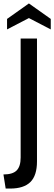

<svg xmlns="http://www.w3.org/2000/svg" viewBox="-40 -924 315 1116"><path d="M-7 172 -20 90Q34 90 57 66.5Q80 43 80 -8V-700H175V14Q175 96.5 136.5 134.2Q98 172 19 172ZM1 -753V-814L128 -904L255 -814V-753L128 -819Z"/></svg>

Font: Cabin Resolve
Style: Regular-Resolve
Weight: 400
Designer: Pablo Impallari
Foundry: Pablo Impallari. http://www.impallari.com Igino Marini. http://www.ikern.com
Version: Version 3.001